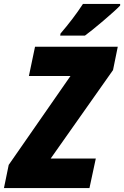

<svg xmlns="http://www.w3.org/2000/svg" viewBox="-61 -950 627 970"><path d="M245 -781 243 -770H368C406 -797 516 -890 546 -922V-930H358C325 -879 284 -826 245 -781ZM-41 0H391L423 -149H195L510 -596L534 -714H116L85 -566H295L-17 -117Z"/></svg>

Font: Noto Sans Condensed Black
Style: Italic
Weight: 900
Width: 3
Italic angle: -12°
Designer: Monotype Design Team
Foundry: Monotype Imaging Inc.
Version: Version 2.013